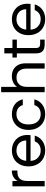

<svg xmlns="http://www.w3.org/2000/svg" viewBox="1218 -1998 789 3264"><g transform="rotate(-90 1612.0 -365.5)"><path d="M168 -459C168 -459 168 -548 168 -548C168 -548 77 -548 77 -548C77 -548 77 0 77 0C77 0 168 0 168 0C168 0 168 -298 168 -298C168 -298 168 -298 168 -298C168 -409 219 -464 321 -464C321 -464 345 -464 345 -464C345 -464 345 -558 345 -558C345 -558 345 -558 345 -558C302 -558 266 -549 237 -532C207 -515 184 -490 168 -459Z M950 -295C950 -295 950 -295 950 -295C950 -345 939 -390 918 -430C896 -469 865 -500 825 -523C785 -546 739 -557 687 -557C687 -557 687 -557 687 -557C634 -557 587 -546 546 -523C505 -500 473 -467 450 -424C427 -381 416 -332 416 -275C416 -275 416 -275 416 -275C416 -218 428 -169 451 -126C474 -83 507 -49 548 -26C589 -3 635 9 687 9C687 9 687 9 687 9C752 9 807 -8 851 -41C895 -74 924 -116 939 -169C939 -169 841 -169 841 -169C841 -169 841 -169 841 -169C830 -138 812 -114 786 -96C759 -77 726 -68 687 -68C687 -68 687 -68 687 -68C639 -68 598 -83 565 -114C531 -144 512 -186 509 -240C509 -240 947 -240 947 -240C947 -240 947 -240 947 -240C949 -259 950 -278 950 -295ZM856 -314C856 -314 510 -314 510 -314C510 -314 510 -314 510 -314C515 -366 533 -407 566 -436C598 -465 637 -480 683 -480C683 -480 683 -480 683 -480C715 -480 744 -474 771 -461C797 -448 818 -429 833 -404C848 -379 856 -349 856 -314Z M1036 -275C1036 -275 1036 -275 1036 -275C1036 -218 1047 -168 1070 -125C1093 -82 1124 -49 1165 -26C1205 -3 1251 9 1303 9C1303 9 1303 9 1303 9C1369 9 1424 -8 1468 -42C1512 -75 1541 -120 1556 -176C1556 -176 1458 -176 1458 -176C1458 -176 1458 -176 1458 -176C1448 -141 1430 -115 1403 -96C1376 -77 1343 -68 1303 -68C1303 -68 1303 -68 1303 -68C1251 -68 1209 -86 1177 -122C1145 -158 1129 -209 1129 -275C1129 -275 1129 -275 1129 -275C1129 -340 1145 -391 1177 -427C1209 -462 1251 -480 1303 -480C1303 -480 1303 -480 1303 -480C1343 -480 1377 -470 1404 -451C1431 -432 1449 -405 1458 -372C1458 -372 1556 -372 1556 -372C1556 -372 1556 -372 1556 -372C1542 -430 1513 -475 1470 -508C1426 -541 1370 -557 1303 -557C1303 -557 1303 -557 1303 -557C1251 -557 1205 -545 1165 -522C1124 -499 1093 -466 1070 -424C1047 -381 1036 -332 1036 -275Z M1949 -558C1949 -558 1949 -558 1949 -558C1910 -558 1874 -550 1843 -535C1811 -520 1786 -498 1768 -470C1768 -470 1768 -740 1768 -740C1768 -740 1677 -740 1677 -740C1677 -740 1677 0 1677 0C1677 0 1768 0 1768 0C1768 0 1768 -303 1768 -303C1768 -303 1768 -303 1768 -303C1768 -360 1782 -404 1811 -434C1839 -464 1877 -479 1925 -479C1925 -479 1925 -479 1925 -479C1972 -479 2010 -465 2037 -436C2064 -407 2078 -365 2078 -310C2078 -310 2078 0 2078 0C2078 0 2168 0 2168 0C2168 0 2168 -323 2168 -323C2168 -323 2168 -323 2168 -323C2168 -374 2159 -417 2140 -452C2121 -487 2094 -514 2061 -532C2028 -549 1990 -558 1949 -558Z M2571 -473C2571 -473 2571 -548 2571 -548C2571 -548 2428 -548 2428 -548C2428 -548 2428 -686 2428 -686C2428 -686 2337 -686 2337 -686C2337 -686 2337 -548 2337 -548C2337 -548 2266 -548 2266 -548C2266 -548 2266 -473 2266 -473C2266 -473 2337 -473 2337 -473C2337 -473 2337 -150 2337 -150C2337 -150 2337 -150 2337 -150C2337 -97 2350 -58 2375 -35C2400 -12 2438 0 2489 0C2489 0 2571 0 2571 0C2571 0 2571 -77 2571 -77C2571 -77 2504 -77 2504 -77C2504 -77 2504 -77 2504 -77C2476 -77 2456 -83 2445 -94C2434 -105 2428 -123 2428 -150C2428 -150 2428 -473 2428 -473C2428 -473 2571 -473 2571 -473Z M3181 -295C3181 -295 3181 -295 3181 -295C3181 -345 3170 -390 3149 -430C3127 -469 3096 -500 3056 -523C3016 -546 2970 -557 2918 -557C2918 -557 2918 -557 2918 -557C2865 -557 2818 -546 2777 -523C2736 -500 2704 -467 2681 -424C2658 -381 2647 -332 2647 -275C2647 -275 2647 -275 2647 -275C2647 -218 2659 -169 2682 -126C2705 -83 2738 -49 2779 -26C2820 -3 2866 9 2918 9C2918 9 2918 9 2918 9C2983 9 3038 -8 3082 -41C3126 -74 3155 -116 3170 -169C3170 -169 3072 -169 3072 -169C3072 -169 3072 -169 3072 -169C3061 -138 3043 -114 3017 -96C2990 -77 2957 -68 2918 -68C2918 -68 2918 -68 2918 -68C2870 -68 2829 -83 2796 -114C2762 -144 2743 -186 2740 -240C2740 -240 3178 -240 3178 -240C3178 -240 3178 -240 3178 -240C3180 -259 3181 -278 3181 -295ZM3087 -314C3087 -314 2741 -314 2741 -314C2741 -314 2741 -314 2741 -314C2746 -366 2764 -407 2797 -436C2829 -465 2868 -480 2914 -480C2914 -480 2914 -480 2914 -480C2946 -480 2975 -474 3002 -461C3028 -448 3049 -429 3064 -404C3079 -379 3087 -349 3087 -314Z"/></g></svg>

Font: Girnar Poppins
Style: Regular
Weight: 500
Designer: Ninad Kale (Devanagari), Jonny Pinhorn (Latin)
Foundry: Indian Type Foundry
Version: ""